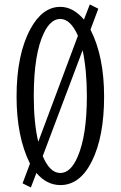

<svg xmlns="http://www.w3.org/2000/svg" viewBox="-20 -810 540 860"><path d="M382.3 -790 420.4 -771 385.3 -677.2Q446.3 -557.6 446.3 -377.4Q446.3 -198.2 391.6 -87.9Q338.4 19 250.5 19Q189.5 19 143.1 -35.2L118.2 29.8L81.1 11.2L114.3 -77.1Q54.2 -197.3 54.2 -377.9Q54.2 -565.4 116.2 -680.2Q169.9 -779.3 250 -779.3Q307.6 -779.3 356 -722.2ZM350.1 -585 171.4 -110.8Q203.1 -35.2 250 -35.2Q296.4 -35.2 327.6 -107.4Q369.1 -202.6 369.1 -379.9Q369.1 -494.6 350.1 -585ZM329.1 -649.9Q295.9 -725.1 250 -725.1Q206.5 -725.1 176.3 -661.6Q131.3 -568.4 131.3 -379.4Q131.3 -258.8 151.4 -174.8Z"/></svg>

Font: BIZ UDMincho
Style: Regular
Weight: 400
Monospace: yes
Designer: TypeBank Co., Ltd.
Foundry: Morisawa Inc.
Version: Version 1.06